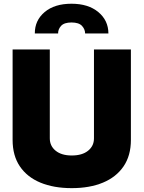

<svg xmlns="http://www.w3.org/2000/svg" viewBox="-20 -990 762 1019"><path d="M478.7 -727.3H674.7V-247.2Q674.7 -164.1 635.8 -107.1Q596.9 -50.1 526.5 -20.8Q456 8.5 360.8 8.5Q264.9 8.5 194.4 -20.8Q123.9 -50.1 85.4 -107.1Q46.9 -164.1 46.9 -247.2V-727.3H244.3V-255.7Q244.3 -215.2 275.4 -190Q306.5 -164.8 360.8 -164.8Q416.2 -164.8 447.4 -190Q478.7 -215.2 478.7 -255.7ZM164.8 -812.5Q164.4 -881.7 217 -926Q269.5 -970.2 359.4 -970.2Q448.5 -970.2 501.8 -926Q555 -881.7 555.4 -812.5H431.8Q431.5 -834.9 415 -852.8Q398.4 -870.7 359.4 -870.7Q320.7 -870.7 304.3 -852.8Q288 -834.9 288.4 -812.5Z"/></svg>

Font: Inter UI Black
Style: Regular
Weight: 900
Designer: Rasmus Andersson
Foundry: rsms
Version: 3.2;8d6f07862